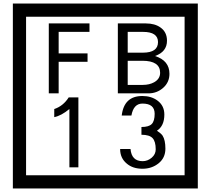

<svg xmlns="http://www.w3.org/2000/svg" viewBox="-20 -980 1195 1090"><path d="M1103 90H53V-960H1103ZM1028 15V-885H128V15ZM488 -799H313V-677H477V-629H313V-450H257V-847H488ZM942 -561Q942 -513 906.5 -481.5Q871 -450 823 -450H649V-847H808Q859 -847 891 -824Q928 -798 928 -749Q928 -686 860 -662Q942 -636 942 -561ZM877 -741Q877 -799 792 -799H705V-681H791Q877 -681 877 -741ZM889 -567Q889 -635 788 -635H705V-498H791Q828 -498 855 -513Q889 -532 889 -567ZM425 -30H374V-361Q328 -323 288 -315V-361Q339 -378 370 -427H425ZM919 -136Q919 -84 880.5 -53Q842 -22 789 -22Q734 -22 700 -51Q662 -82 662 -134H721Q727 -65 790 -65Q818 -65 841 -84.5Q864 -104 864 -132Q864 -177 846 -196Q828 -215 783 -215V-259Q825 -259 841.5 -276Q858 -293 858 -334Q858 -392 789 -392Q738 -392 726 -324H671Q684 -435 788 -435Q839 -435 874 -409Q913 -380 913 -330Q913 -265 871 -238Q895 -222 903 -210Q919 -185 919 -136Z"/></svg>

Font: Unicode BMP Fallback SIL
Style: Regular
Weight: 400
Foundry: NRSI, SIL International
Version: Version 5.1 Based on Unicode 5.1